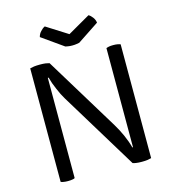

<svg xmlns="http://www.w3.org/2000/svg" viewBox="-130 -1012 1005 1122"><g transform="rotate(-15 373.0 -450.5)"><path d="M184.6 -611.3Q185.5 -611.3 189.5 -611.3Q199.2 -574.2 215.8 -537.1Q231.4 -499 250 -468.8Q344.7 -313.5 534.2 -2Q542 1 555.7 2.9Q568.4 4.9 588.9 4.9Q610.4 4.9 624 2.9Q636.7 1 646.5 -2Q646.5 -231.4 646.5 -690.4Q639.6 -693.4 628.9 -695.3Q619.1 -697.3 602.5 -697.3Q586.9 -697.3 577.1 -695.3Q567.4 -693.4 560.5 -690.4Q560.5 -490.2 560.5 -90.8Q559.6 -90.8 556.6 -90.8Q545.9 -130.9 528.3 -169.9Q510.7 -209 489.3 -244.1Q398.4 -392.6 216.8 -691.4Q207 -694.3 194.3 -696.3Q180.7 -698.2 160.2 -698.2Q138.7 -698.2 124 -696.3Q110.4 -694.3 99.6 -691.4Q99.6 -657.2 99.6 -590.8Q99.6 -444.3 99.6 -4.9Q106.4 -1 117.2 0Q127 2 142.6 2Q159.2 2 168.9 0Q178.7 -1 184.6 -4.9Q184.6 -207 184.6 -611.3ZM245.1 -906.2Q230.5 -899.4 218.8 -885.7Q206.1 -873 201.2 -853.5Q244.1 -823.2 331.1 -761.7Q335.9 -760.7 346.7 -758.8Q357.4 -756.8 372.1 -756.8Q387.7 -756.8 398.4 -758.8Q409.2 -760.7 415 -761.7Q459 -791 545.9 -848.6Q543 -868.2 532.2 -881.8Q521.5 -896.5 508.8 -903.3Q463.9 -877 373 -825.2Q340.8 -845.7 245.1 -906.2Z"/></g></svg>

Font: cl
Style: Regular
Weight: 400
Designer: Mitja Miklavcic
Version: Version 1.0